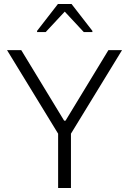

<svg xmlns="http://www.w3.org/2000/svg" viewBox="-20 -938 645 958"><path d="M270 0V-271L15 -688H86L300 -336H307L521 -688H589L334 -271V0ZM165 -778V-784L269 -918H337L441 -784V-778H398L303 -880L208 -778Z"/></svg>

Font: Saira Light
Style: Regular
Weight: 300
Designer: Hector Gatti with collaboration of the Omnibus-Type team
Foundry: Omnibus-Type
Version: Version 1.100; ttfautohint (v1.8.3)